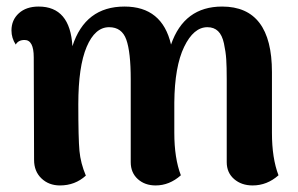

<svg xmlns="http://www.w3.org/2000/svg" viewBox="-20 -551 911 586"><path d="M810 -146Q810 -68 830 -16Q795 15 751 15Q717 15 694.5 -4.5Q672 -24 672 -56V-309Q672 -347 670.5 -370Q669 -393 663.5 -418.5Q658 -444 645.5 -456Q633 -468 613 -468Q571 -468 542 -408Q513 -348 512 -238V-146Q512 -68 532 -16Q497 15 455 15Q422 15 400.5 -4.5Q379 -24 379 -56V-309Q379 -392 365.5 -430Q352 -468 313 -468Q270 -468 244.5 -408Q219 -348 219 -233Q219 -128 222.5 -90.5Q226 -53 242 -15Q209 15 163 15Q129 15 106.5 -6.5Q84 -28 84 -63L83 -376Q83 -429 55 -429Q36 -429 28 -415Q15 -435 15 -458Q15 -490 37.5 -510.5Q60 -531 98 -531Q194 -531 201 -410Q240 -531 360 -531Q475 -531 502 -415Q542 -531 658 -531Q810 -531 810 -331Z"/></svg>

Font: Arima Koshi Bold
Style: Regular
Weight: 700
Designer: Joana Correia and Natanael Gama
Foundry: NDISCOVER
Version: Version 1.019;PS 001.019;hotconv 1.0.88;makeotf.lib2.5.64775